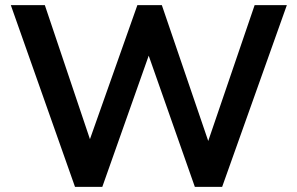

<svg xmlns="http://www.w3.org/2000/svg" viewBox="-20 -725 1153 745"><path d="M271 0 22 -705H154L329 -185L513 -705H608L788 -178L968 -705H1093L842 0H736L557 -509L377 0Z"/></svg>

Font: Nunito Sans
Style: Bold
Weight: 700
Designer: Vernon Adams
Foundry: Vernon Adams
Version: Version 3.101; ttfautohint (v1.8.4.7-5d5b);gftools[0.9.27]